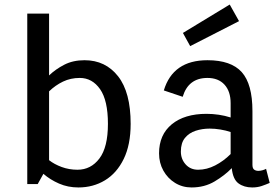

<svg xmlns="http://www.w3.org/2000/svg" viewBox="-20 -810 1232 845"><path d="M325 15Q279 15 240 -2Q201 -19 171 -45L146 0H100V-750H196V-478Q224 -505 262.5 -525Q301 -545 352 -545Q444 -545 499.5 -474.5Q555 -404 555 -265Q555 -173 524.5 -110.5Q494 -48 442 -16.5Q390 15 325 15ZM321 -63Q380 -63 417.5 -112.5Q455 -162 455 -265Q455 -368 420.5 -417.5Q386 -467 331 -467Q291 -467 257.5 -451Q224 -435 196 -408V-105Q219 -87 251.5 -75Q284 -63 321 -63Z M823 15Q783 15 750.5 -5Q718 -25 699 -59Q680 -93 680 -135Q680 -217 736 -263Q792 -309 889 -309Q916 -309 943 -305Q970 -301 995 -293V-356Q995 -408 968 -437.5Q941 -467 893 -467Q809 -467 784 -384L701 -412Q741 -545 893 -545Q997 -545 1044 -492.5Q1091 -440 1091 -321V-85Q1091 -69 1098.5 -63.5Q1106 -58 1117 -58Q1125 -58 1134.5 -60.5Q1144 -63 1151 -67L1167 -5Q1151 2 1132 8.5Q1113 15 1090 15Q1054 15 1029.5 -3Q1005 -21 1000 -70Q969 -38 924.5 -11.5Q880 15 823 15ZM852 -63Q890 -63 927 -82Q964 -101 995 -132V-229Q974 -236 950 -240Q926 -244 903 -244Q870 -244 841 -234.5Q812 -225 794 -203Q776 -181 776 -143Q776 -110 797 -86.5Q818 -63 852 -63ZM817 -607 785 -665 991 -790 1032 -717Z"/></svg>

Font: Orienta
Style: Regular
Weight: 400
Designer: Eduardo Rodriguez Tunni
Foundry: Eduardo Rodriguez Tunni
Version: Version 1.002; ttfautohint (v1.8.4.7-5d5b);gftools[0.9.23]